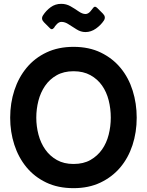

<svg xmlns="http://www.w3.org/2000/svg" viewBox="-20 -963 766 1000"><path d="M239 -817 209 -847Q192 -864 204 -883Q220 -908 244 -925.5Q268 -943 299 -943Q325 -943 347 -930.5Q369 -918 389 -904Q409 -890 425 -890Q439 -890 451 -904L463 -919Q473 -935 486 -922L516 -892Q533 -875 521 -856Q505 -832 479.5 -814Q454 -796 425 -796Q401 -796 379 -810L338 -836Q319 -849 300 -849Q286 -849 274 -835Q266 -827 262 -819Q250 -804 239 -817ZM363 17Q282 17 220.5 -12.5Q159 -42 117.5 -92.5Q76 -143 54.5 -209.5Q33 -276 33 -350Q33 -426 55 -493Q77 -560 119 -610.5Q161 -661 222.5 -690Q284 -719 363 -719Q444 -719 505.5 -689Q567 -659 608.5 -608.5Q650 -558 671 -491Q692 -424 692 -350Q692 -274 670 -207Q648 -140 606 -90.5Q564 -41 503 -12Q442 17 363 17ZM363 -109Q415 -109 451.5 -130Q488 -151 511.5 -184.5Q535 -218 546 -261.5Q557 -305 557 -350Q557 -397 546 -440.5Q535 -484 511.5 -517.5Q488 -551 451 -571.5Q414 -592 363 -592Q312 -592 275 -571Q238 -550 214.5 -515.5Q191 -481 180 -438Q169 -395 169 -350Q169 -305 180.5 -261.5Q192 -218 216 -184Q240 -150 276.5 -129.5Q313 -109 363 -109Z"/></svg>

Font: Higure Gothic Black
Style: Regular
Weight: 900
Designer: Yoshimichi Ohira
Foundry: Positype
Version: Version 1.000